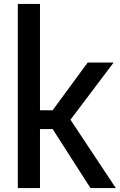

<svg xmlns="http://www.w3.org/2000/svg" viewBox="-20 -950 605 970"><path d="M70 0V-930H182V-393H246L423 -634H554L336 -345L565 0H437L246 -298H182V0Z"/></svg>

Font: Matangi
Style: Bold
Weight: 700
Designer: Prashant Pant
Foundry: The Graphic Ant
Version: Version 3.002